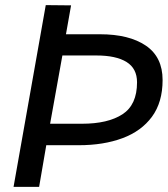

<svg xmlns="http://www.w3.org/2000/svg" viewBox="-20 -731 656 751"><path d="M33 0 159 -711 258 -710 238 -597H371Q485 -597 550.5 -552.5Q616 -508 616 -418Q616 -331 574.5 -274.5Q533 -218 459 -190.5Q385 -163 288 -163H161L133 0ZM357 -514H224L176 -247H301Q402 -247 459 -284Q516 -321 516 -409Q516 -463 475 -488.5Q434 -514 357 -514Z"/></svg>

Font: Livvic Medium
Style: Italic
Weight: 500
Italic angle: -10°
Designer: Jacques Le Bailly, Baron von Fonthausen
Version: Version 1.001; ttfautohint (v1.8.2)